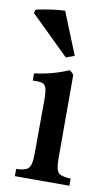

<svg xmlns="http://www.w3.org/2000/svg" viewBox="-104 -774 469 817"><g transform="rotate(10 130.0 -365.0)"><path d="M-15.6 -712.4Q-1 -716.3 15.4 -719.2Q31.7 -722.2 48.3 -724.6Q64.9 -727.1 80.8 -728.5Q96.7 -730 109.4 -730.5L183.1 -548.3L146.5 -535.2L-20 -698.2ZM190.9 -116.2Q190.9 -90.8 192.6 -75.2Q194.3 -59.6 199.7 -50.5Q205.1 -41.5 215.3 -37.6Q225.6 -33.7 242.7 -31.7L256.3 -31.2V0H21V-31.2L34.7 -31.7Q51.8 -33.7 62 -37.8Q72.3 -42 77.9 -51.3Q83.5 -60.5 85.4 -75.9Q87.4 -91.3 87.4 -115.7L88.4 -337.9Q88.4 -363.3 86.4 -378.4Q84.5 -393.6 78.9 -401.6Q73.2 -409.7 63 -412.1Q52.7 -414.6 36.6 -414.1L25.4 -413.6V-444.8Q64.9 -449.7 101.1 -459.5Q137.2 -469.2 173.8 -484.9Q175.8 -482.9 177.5 -481.2Q179.2 -479.5 181.2 -478Q184.1 -475.1 187 -472.2Q189.9 -469.2 190.9 -467.8Z"/></g></svg>

Font: VarendraSemibold
Style: Regular
Weight: 600
Designer: Jacob Thomas
Foundry: Bangla Type Foundry
Version: Version 1.008